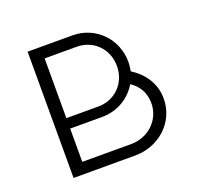

<svg xmlns="http://www.w3.org/2000/svg" viewBox="-97 -632 788 743"><g transform="rotate(-20 297.5 -260.0)"><path d="M439 -350C439 -445 365 -520 271 -520H86V0H341C435 0 519 -70 519 -170C519 -236 480 -284 435 -312C437 -324 439 -337 439 -350ZM139 -47V-184H271C334 -184 387 -217 416 -266C447 -246 468 -213 468 -170C468 -99 410 -47 341 -47ZM139 -227V-473H271C339 -473 392 -421 392 -350C392 -279 339 -227 271 -227Z"/></g></svg>

Font: Grotesk 01 Extrafine
Style: Bold
Weight: 400
Designer: Frank Adebiaye, contributions by Jérémy Landes, Ariel Martín Pérez
Foundry: Velvetyne Type Foundry
Version: Version 3.000;Glyphs 3.1.2 (3150)